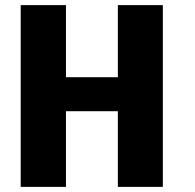

<svg xmlns="http://www.w3.org/2000/svg" viewBox="-20 -720 761 751"><path d="M617 11H441V-285H238V11H61V-700H238V-418H441V-700H617Z"/></svg>

Font: Repo
Style: ExtraBold
Weight: 800
Designer: Stefan Peev
Foundry: Context Ltd
Version: Version 001.000